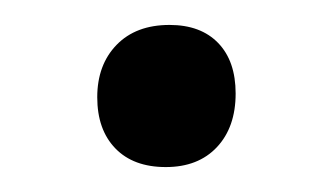

<svg xmlns="http://www.w3.org/2000/svg" viewBox="-20 -325 269 154"><path d="M116 -305Q141 -305 155 -290.5Q169 -276 169 -250Q169 -223 154 -207Q139 -191 113 -191Q87 -191 72.5 -206Q58 -221 58 -247Q58 -273 73.5 -289Q89 -305 116 -305Z"/></svg>

Font: Alegreya Sans SC Medium
Style: Regular
Weight: 500
Designer: Juan Pablo del Peral
Foundry: Huerta Tipografica
Version: Version 2.001;PS 002.001;hotconv 1.0.88;makeotf.lib2.5.64775